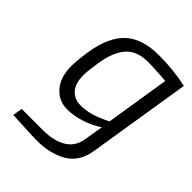

<svg xmlns="http://www.w3.org/2000/svg" viewBox="-218 -660 1015 1015"><g transform="rotate(45 290.0 -152.0)"><path d="M51 228 60 174H222Q297 174 348 144.5Q399 115 410 52L428 -57Q384 -27 331 -10.5Q278 6 231 6Q167 6 126 -42Q85 -90 85 -170Q85 -216 96 -287Q117 -419 183 -479.5Q249 -540 373 -540Q482 -540 580 -518L487 63Q472 155 403 195.5Q334 236 233 236Q209 236 196 235ZM435 -108 492 -467 465 -469Q452 -470 418 -472Q384 -474 356 -474Q275 -474 232.5 -427Q190 -380 174 -278Q164 -210 164 -183Q164 -122 192 -90.5Q220 -59 266 -59Q308 -59 347 -71Q386 -83 435 -108Z"/></g></svg>

Font: Exo
Style: Italic
Weight: 400
Italic angle: -9°
Designer: Natanael Gama
Foundry: Natanael Gama
Version: Version 1.500; ttfautohint (v1.6)